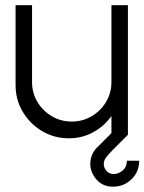

<svg xmlns="http://www.w3.org/2000/svg" viewBox="-20 -520 556 740"><path d="M40 -192.5V-500H103.5V-204Q103.5 -162 124.2 -127.2Q145 -92.5 179.8 -72Q214.5 -51.5 256.5 -51.5Q298.5 -51.5 333.2 -72Q368 -92.5 388.8 -127.2Q409.5 -162 409.5 -204V-500H473V0H409.5V-73Q382.5 -34 339.5 -10.5Q296.5 13 245.5 13Q188.5 13 142 -14.8Q95.5 -42.5 67.8 -89Q40 -135.5 40 -192.5ZM415 199.5Q376 199.5 352 172Q328 144.5 328 111Q328 94.5 334.2 78.2Q340.5 62 354 48.5L438 -35.5L473 -0.5Q434.5 38 414.5 58Q394.5 78 387.2 89Q380 100 380 112.5Q380 126.5 390 138.2Q400 150 417.5 151Q436.5 151 452.8 137Q469 123 469 99.5H516.5Q516.5 142 487 170.8Q457.5 199.5 415 199.5Z"/></svg>

Font: Urbanist Light
Style: Regular
Weight: 300
Designer: Corey Hu
Foundry: Corey Hu
Version: Version 1.330; ttfautohint (v1.8.4.7-5d5b)